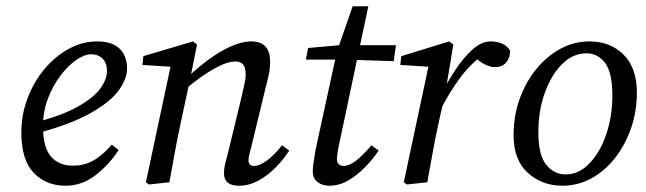

<svg xmlns="http://www.w3.org/2000/svg" viewBox="-20 -581 2060 612"><path d="M189 11Q127 11 87.5 -30Q48 -71 48 -159Q48 -215 67.5 -267Q87 -319 121 -360Q155 -401 198.5 -425Q242 -449 290 -449Q337 -449 361 -426Q385 -403 385 -362Q385 -331 359.5 -294.5Q334 -258 270.5 -221.5Q207 -185 94 -155L90 -190Q176 -212 227 -240.5Q278 -269 299.5 -298.5Q321 -328 321 -355Q321 -380 307 -394Q293 -408 271 -408Q249 -408 222.5 -389.5Q196 -371 172 -339Q148 -307 132.5 -266Q117 -225 117 -179Q117 -112 142 -82.5Q167 -53 212 -53Q255 -53 286 -74.5Q317 -96 336 -120L358 -103Q328 -56 284.5 -22.5Q241 11 189 11Z M694 -28Q694 -44 698 -60Q702 -76 709 -103L748 -264Q753 -287 758 -308Q763 -329 763 -343Q763 -367 754.5 -376Q746 -385 731 -385Q677 -385 570 -296L574 -331Q606 -362 642 -389Q678 -416 714.5 -432.5Q751 -449 781 -449Q841 -449 841 -384Q841 -362 836 -339.5Q831 -317 825 -295L784 -125Q779 -106 775.5 -92Q772 -78 772 -71Q772 -52 790 -52Q807 -52 831 -69.5Q855 -87 879 -118L902 -101Q884 -73 859 -47.5Q834 -22 804 -5.5Q774 11 742 11Q694 11 694 -28ZM520 0 455 7 445 0 526 -380 545 -367 434 -374 437 -402 595 -449 608 -439 585 -324 557 -194Q546 -144 537.5 -96.5Q529 -49 520 0Z M955 -391 962 -428 1086 -439V-437H1242L1235 -386L1082 -391ZM986 -104 1054 -417 1104 -561H1154L1062 -126Q1058 -108 1056 -94Q1054 -80 1054 -73Q1054 -62 1060.5 -57Q1067 -52 1075 -52Q1093 -52 1114.5 -68.5Q1136 -85 1164 -118L1187 -101Q1168 -73 1143 -47.5Q1118 -22 1089.5 -5.5Q1061 11 1029 11Q1008 11 992.5 -0.5Q977 -12 977 -35Q977 -46 979 -61Q981 -76 986 -104Z M1385 -233V-277Q1405 -318 1431 -357.5Q1457 -397 1486 -423Q1515 -449 1544 -449Q1564 -449 1580.5 -442Q1597 -435 1606 -419Q1606 -397 1593.5 -382Q1581 -367 1557 -367Q1542 -367 1524 -376.5Q1506 -386 1490 -402L1479 -413L1525 -410Q1482 -380 1448.5 -335.5Q1415 -291 1385 -233ZM1267 0 1348 -380 1367 -367 1256 -374 1259 -402 1412 -449 1425 -439 1402 -300 1399 -282 1379 -194Q1368 -144 1359.5 -96.5Q1351 -49 1342 0L1277 7Z M1773 11Q1708 11 1662.5 -30Q1617 -71 1617 -150Q1617 -212 1636.5 -266Q1656 -320 1689.5 -361Q1723 -402 1766.5 -425.5Q1810 -449 1859 -449Q1925 -449 1967.5 -407Q2010 -365 2010 -286Q2010 -226 1991.5 -172.5Q1973 -119 1940.5 -77.5Q1908 -36 1865 -12.5Q1822 11 1773 11ZM1783 -25Q1816 -25 1843.5 -46.5Q1871 -68 1891 -104Q1911 -140 1921.5 -184.5Q1932 -229 1932 -275Q1932 -349 1909 -380Q1886 -411 1849 -411Q1806 -411 1771.5 -376.5Q1737 -342 1716.5 -285Q1696 -228 1696 -159Q1696 -87 1721 -56Q1746 -25 1783 -25Z"/></svg>

Font: Lisu Bosa Light
Style: Italic
Weight: 300
Italic angle: -19°
Designer: David Morse, Annie Olsen, Victor Gaultney, Frank Grießhammer (Latin)
Foundry: SIL International
Version: Version 2.000